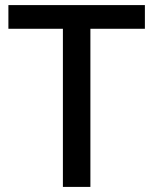

<svg xmlns="http://www.w3.org/2000/svg" viewBox="-20 -734 603 754"><path d="M335 0V-621H549V-714H13V-621H227V0Z"/></svg>

Font: Noto Sans Arabic UI Md
Style: Regular
Weight: 500
Designer: Monotype Design Team, Nadine Chahine and Nizar Qandah
Foundry: Monotype Imaging Inc.
Version: Version 2.010